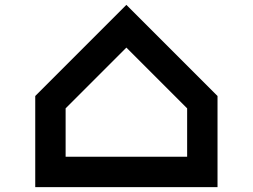

<svg xmlns="http://www.w3.org/2000/svg" viewBox="-20 -770 1040 790"><path d="M750 -125V-324.2L500 -574.2L250 -324.2V-125ZM875 0H125V-375L500 -750L875 -375Z"/></svg>

Font: Xanmono
Style: Regular
Weight: 400
Designer: GGBotNet
Foundry: GGBotNet
Version: 1.00